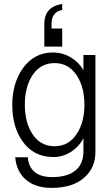

<svg xmlns="http://www.w3.org/2000/svg" viewBox="-20 -792 540 954"><path d="M454.1 -518.6H394.5V-443.4Q372.1 -482.4 332 -506.8Q290 -531.2 243.2 -531.2Q148.4 -531.2 91.8 -450.2Q41 -377 41 -270.5Q41 -164.1 89.8 -92.8Q145.5 -11.7 245.1 -11.7Q292 -11.7 332 -37.1Q372.1 -62.5 394.5 -104.5V-39.1Q394.5 21.5 356.4 53.7Q316.4 87.9 240.2 87.9Q182.6 87.9 152.3 62.5Q122.1 38.1 118.2 -10.7H55.7Q61.5 59.6 108.4 100.6Q156.2 141.6 236.3 141.6Q341.8 141.6 399.4 89.8Q454.1 42 454.1 -37.1ZM251 -478.5Q323.2 -478.5 363.3 -414.1Q399.4 -357.4 399.4 -271.5Q399.4 -186.5 363.3 -129.9Q323.2 -65.4 251 -65.4Q178.7 -65.4 138.7 -129.9Q103.5 -186.5 103.5 -271.5Q103.5 -357.4 138.7 -414.1Q178.7 -478.5 251 -478.5ZM289.1 -772.5Q246.1 -765.6 223.6 -742.2Q200.2 -716.8 200.2 -671.9V-560.5H289.1V-650.4H236.3V-675.8Q236.3 -706.1 252 -723.6Q266.6 -739.3 289.1 -742.2Z"/></svg>

Font: DotumChe
Style: Regular
Weight: 400
Monospace: yes
Version: Version 2.21